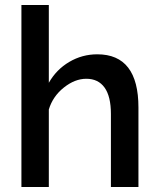

<svg xmlns="http://www.w3.org/2000/svg" viewBox="-20 -750 637 770"><path d="M535.2 0H424.8V-293Q424.8 -363.3 399.4 -398.7Q374 -434.1 326.2 -434.1Q280.3 -434.1 236.1 -398.9Q191.9 -363.8 175.8 -311V0H65.9V-730H175.8V-418Q206.1 -471.2 257.8 -501.7Q309.6 -532.2 370.1 -532.2Q535.2 -532.2 535.2 -318.8Z"/></svg>

Font: Rawline SemiBold
Style: Regular
Weight: 600
Designer: Matt McInerney, Pablo Impallari, Rodrigo Fuenzalida
Foundry: Matt McInerney, Pablo Impallari, Rodrigo Fuenzalida
Version: Version 4.020;PS 004.020;hotconv 1.0.88;makeotf.lib2.5.64775